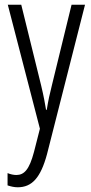

<svg xmlns="http://www.w3.org/2000/svg" viewBox="-20 -552 387 813"><path d="M13 -532 149 -7 124 91C104 167 82 189 49 189C38 189 24 186 12 181V233C27 238 41 241 55 241C115 241 152 201 179 101L340 -532H283L200 -192C191 -157 184 -125 178 -87H175C170 -116 166 -141 154 -191L70 -532Z"/></svg>

Font: Noto Sans Bengali ExtraCondensed Light
Style: Regular
Weight: 300
Width: 2
Designer: Joana Ranito - Universal Thirst; Jelle Bosma - Monotype Design Team
Foundry: Universal Thirst ehf.
Version: Version 3.000